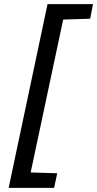

<svg xmlns="http://www.w3.org/2000/svg" viewBox="-20 -763 472 933"><path d="M22 150 211 -743H432L418 -672L287 -668L129 75L258 79L243 150Z"/></svg>

Font: Saira SemiExpanded Medium
Style: Italic
Weight: 500
Width: 6
Italic angle: -12°
Designer: Hector Gatti with collaboration of the Omnibus-Type team
Foundry: Omnibus-Type
Version: Version 1.101